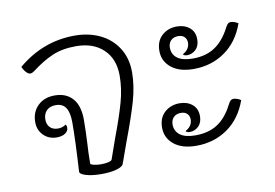

<svg xmlns="http://www.w3.org/2000/svg" viewBox="-67 -694 1160 810"><g transform="rotate(-10 513.0 -288.5)"><path d="M215 -18Q223 -151 223 -227Q223 -269 209.5 -290Q196 -311 166 -311Q141 -311 127 -296.5Q113 -282 113 -259Q113 -237 125.5 -224.5Q138 -212 160 -212Q178 -212 194 -223Q198 -217 198 -209Q198 -195 184.5 -185.5Q171 -176 148 -176Q114 -176 91.5 -198.5Q69 -221 69 -255Q69 -298 96.5 -325Q124 -352 169 -352Q218 -352 245.5 -321Q273 -290 273 -230Q273 -204 272 -177.5Q271 -151 270 -129Q269 -113 268 -91Q267 -69 267 -43Q267 -39 280.5 -35.5Q294 -32 312 -32Q331 -32 344.5 -35.5Q358 -39 359 -44Q361 -51 390 -132Q421 -214 437.5 -272.5Q454 -331 454 -387Q454 -459 410.5 -500Q367 -541 294 -541Q235 -541 192 -522.5Q149 -504 102 -468Q97 -465 93.5 -463Q90 -461 84 -461Q76 -461 66.5 -471.5Q57 -482 52 -495Q160 -586 296 -586Q356 -586 404 -563Q452 -540 480 -496Q508 -452 508 -392Q508 -334 489.5 -269.5Q471 -205 435 -110L402 -18Q398 -6 372 1.5Q346 9 307 9Q267 9 240.5 1Q214 -7 215 -18Z M637 -460Q637 -502 663 -525.5Q689 -549 727 -549Q760 -549 781.5 -531Q803 -513 803 -481Q803 -453 787 -437.5Q771 -422 749 -422Q743 -422 738.5 -424Q734 -426 732 -429Q762 -445 762 -474Q762 -489 752.5 -498.5Q743 -508 726 -508Q706 -508 694.5 -496.5Q683 -485 683 -466Q683 -437 705 -420.5Q727 -404 771 -404Q827 -404 865.5 -429.5Q904 -455 931 -507Q937 -519 942 -523.5Q947 -528 954 -528Q961 -528 970 -525Q979 -522 986 -517Q959 -441 901 -400.5Q843 -360 767 -360Q706 -360 671.5 -388Q637 -416 637 -460ZM592 -139Q592 -181 618 -204.5Q644 -228 682 -228Q715 -228 736.5 -210Q758 -192 758 -160Q758 -132 742 -116.5Q726 -101 704 -101Q698 -101 693.5 -103Q689 -105 687 -108Q717 -124 717 -153Q717 -168 707.5 -177.5Q698 -187 681 -187Q661 -187 649.5 -175.5Q638 -164 638 -145Q638 -116 660 -99.5Q682 -83 726 -83Q782 -83 820.5 -108Q859 -133 886 -186Q892 -198 897 -202.5Q902 -207 909 -207Q916 -207 925 -204Q934 -201 941 -196Q914 -120 856 -79.5Q798 -39 722 -39Q661 -39 626.5 -67Q592 -95 592 -139Z"/></g></svg>

Font: Krub Light
Style: Italic
Weight: 300
Italic angle: -8°
Designer: Ekaluck Peanpanawate
Foundry: Cadson Demak Co.,Ltd.
Version: Version 1.000; ttfautohint (v1.6)